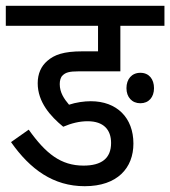

<svg xmlns="http://www.w3.org/2000/svg" viewBox="-20 -642 587 662"><path d="M282 -224C338 -224 363 -194 363 -149C363 -96 330 -71 268 -71C190 -71 138 -112 79 -195L18 -152C84 -58 164 0 272 0C385 0 440 -63 440 -147C440 -236 383 -293 293 -293C270 -293 242 -289 218 -281C201 -301 186 -323 186 -352C186 -364 189 -376 196 -382C206 -392 219 -396 250 -396H395V-553H547V-622H0V-553H318V-465H264C199 -465 167 -453 143 -432C122 -414 110 -388 110 -355C110 -290 154 -241 198 -205C226 -217 254 -224 282 -224ZM416 -338C416 -307 435 -286 464 -286C493 -286 511 -307 511 -338C511 -369 494 -391 464 -391C434 -391 416 -369 416 -338Z"/></svg>

Font: Noto Sans Devanagari UI Condensed
Style: Regular
Weight: 400
Width: 3
Designer: Jelle Bosma - Monotype Design Team
Foundry: Monotype Imaging Inc.
Version: Version 2.003